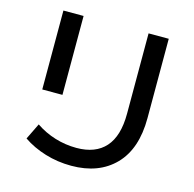

<svg xmlns="http://www.w3.org/2000/svg" viewBox="-104 -806 928 919"><g transform="rotate(15 360.0 -346.0)"><path d="M87 -63 126 -143Q170 -113 222 -97Q274 -81 329 -81Q423 -81 472 -136Q521 -191 521 -302V-700H621V-307Q621 -154 542 -73Q463 8 327 8Q259 8 197 -11Q135 -30 87 -63ZM99 -700H199V-309H99Z"/></g></svg>

Font: CMG Sans Medium
Style: Regular
Weight: 500
Designer: Julieta Ulanovsky
Foundry: Julieta Ulanovsky
Version: Version 7.200